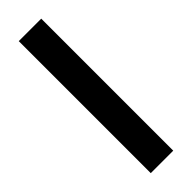

<svg xmlns="http://www.w3.org/2000/svg" viewBox="-293 -725 906 906"><g transform="rotate(-45 160.0 -272.5)"><path d="M235 -713V168H85V-713Z"/></g></svg>

Font: Elaine Sans
Style: Bold
Weight: 700
Designer: Wei Huang
Foundry: Wei Huang
Version: Version 2.001;December 24, 2019;FontCreator 12.0.0.2547 64-b